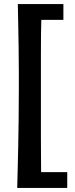

<svg xmlns="http://www.w3.org/2000/svg" viewBox="-20 -830 369 948"><path d="M293 -732H184Q183 -709 182.5 -662.5Q182 -616 182 -562Q182 -508 182 -452.5Q182 -397 182 -356Q182 -315 182 -261Q182 -207 182 -153.5Q182 -100 182.5 -53.5Q183 -7 183 20H312V98H65Q66 50 67.5 -1.5Q69 -53 70 -111.5Q71 -170 72 -236Q73 -302 73 -379Q73 -417 73 -474Q73 -531 72 -592Q71 -653 70 -711Q69 -769 68 -810H293Z"/></svg>

Font: Cantora One
Style: Regular
Weight: 400
Designer: Pablo Impallari, Rodrigo Fuenzalida
Foundry: Pablo Impallari
Version: Version 1.002; ttfautohint (v0.8) -G 200 -r 50